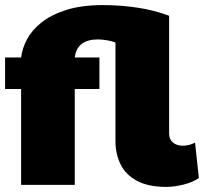

<svg xmlns="http://www.w3.org/2000/svg" viewBox="-20 -727 802 755"><path d="M747 -166 762 -27Q738 -10 701 -1Q664 8 634 8Q563 8 518.5 -16Q474 -40 454 -81Q434 -122 434 -173V-560Q418 -566 398.5 -569Q379 -572 365 -572Q283 -572 274 -501H371V-377H274V0H63V-377H0V-501H63Q67 -536 86 -572Q105 -608 143 -638.5Q181 -669 241 -688Q301 -707 385 -707Q453 -707 520 -697Q587 -687 645 -665V-202Q645 -179 660 -166.5Q675 -154 699 -154Q723 -154 747 -166Z"/></svg>

Font: Paytone One
Style: Regular
Weight: 400
Designer: Vernon Adams
Foundry: Vernon Adams
Version: Version 1.002; ttfautohint (v1.8.4.7-5d5b);gftools[0.9.23]